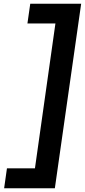

<svg xmlns="http://www.w3.org/2000/svg" viewBox="-20 -831 452 1022"><path d="M272 171H2L17 65H166L275 -706H126L141 -811H412Z"/></svg>

Font: Host Grotesk
Style: Bold Italic
Weight: 700
Italic angle: -8°
Designer: Doğukan Karapınar
Foundry: Element Type
Version: Version 1.003; ttfautohint (v1.8.4.7-5d5b)